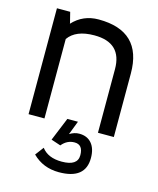

<svg xmlns="http://www.w3.org/2000/svg" viewBox="-107 -564 705 855"><g transform="rotate(15 245.5 -136.5)"><path d="M241.7 -488.3Q441.9 -488.3 441.9 -293V0H368.7V-293Q368.7 -415 241.7 -415Q156.2 -415 122.1 -366.2V0H48.8V-488.3H109.9L122.1 -439.5V-436.5Q169.9 -488.3 241.7 -488.3ZM270 -24.4 245.6 39.1Q267.6 25.4 290 25.4Q326.7 25.4 347.2 49.6Q367.7 73.7 367.7 117.2Q367.7 214.8 245.6 214.8Q172.4 214.8 123.5 166L152.8 127Q182.1 166 245.6 166Q318.8 166 318.8 117.2Q318.8 68.4 279.8 68.4Q245.1 68.4 221.2 97.7L177.2 83L221.2 -24.4Z"/></g></svg>

Font: Sanitrixie
Style: Regular
Weight: 400
Designer: Jayvee D. Enaguas (Grand Chaos)
Version: Version 1.1 - 6/9/2013